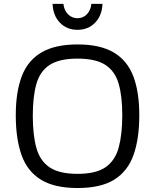

<svg xmlns="http://www.w3.org/2000/svg" viewBox="-20 -947 796 986"><path d="M378.4 18.6Q259.8 18.6 190.2 -24.2Q120.6 -66.9 90.8 -150.4Q61 -233.9 61 -355Q61 -475.1 92 -555.9Q123 -636.7 192.9 -677.7Q262.7 -718.8 378.4 -718.8Q494.6 -718.8 564.2 -677.5Q633.8 -636.2 664.6 -555.4Q695.3 -474.6 695.3 -355.5Q695.3 -233.9 665.5 -150.6Q635.7 -67.4 566.7 -24.4Q497.6 18.6 378.4 18.6ZM378.4 -54.2Q473.1 -54.2 522.5 -88.6Q571.8 -123 589.8 -190.2Q607.9 -257.3 607.9 -356Q607.9 -453.6 589.1 -517.8Q570.3 -582 520.8 -614Q471.2 -646 378.4 -646Q284.2 -646 234.6 -613.3Q185.1 -580.6 166.7 -515.4Q148.4 -450.2 148.4 -352.1Q148.4 -253.4 167 -187Q185.5 -120.6 235.1 -87.4Q284.7 -54.2 378.4 -54.2ZM250 -927.2H305.7Q309.1 -894 329.1 -873.8Q349.1 -853.5 377.9 -853.5Q406.7 -853.5 426.3 -873.8Q445.8 -894 449.2 -927.2H506.3Q503.9 -867.2 468.5 -830.6Q433.1 -793.9 377.9 -793.9Q322.8 -793.9 287.6 -830.6Q252.4 -867.2 250 -927.2Z"/></svg>

Font: Metrophobic
Style: Regular
Weight: 400
Designer: Vernon Adams
Foundry: Vernon Adams
Version: Version 3.200; ttfautohint (v1.8.4.7-5d5b);gftools[0.9.23]